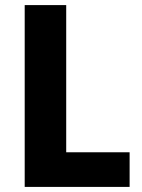

<svg xmlns="http://www.w3.org/2000/svg" viewBox="-20 -734 556 754"><path d="M77 0H489V-136H240V-714H77Z"/></svg>

Font: Noto Sans Gujarati UI SemiCondensed ExtraBold
Style: Regular
Weight: 800
Width: 4
Designer: Jelle Bosma - Monotype Design Team, Universal Thirst
Foundry: Monotype Imaging Inc.
Version: Version 2.106